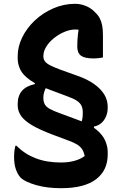

<svg xmlns="http://www.w3.org/2000/svg" viewBox="-20 -740 640 1009"><path d="M375 -720Q392 -720 406.5 -716.5Q421 -713 434 -707.5Q447 -702 459 -693.5Q471 -685 481 -674Q496 -660 504.5 -643.5Q513 -627 517 -606Q521 -585 521 -555Q521 -526 521 -497Q521 -468 521 -438Q512 -436 498.5 -434.5Q485 -433 470 -433Q425 -433 405.5 -447.5Q386 -462 386 -496Q386 -514 387 -529.5Q388 -545 389.5 -558.5Q391 -572 393 -584.5Q395 -597 398 -609L419 -575Q403 -585 377 -585Q348 -585 318.5 -572.5Q289 -560 263.5 -539.5Q238 -519 223 -494.5Q208 -470 208 -446V-443Q208 -429 216 -418Q224 -407 243 -397Q262 -387 297 -374L389 -341Q440 -323 475 -298Q510 -273 528 -243.5Q546 -214 546 -178V-173Q546 -148 536.5 -126.5Q527 -105 511 -92Q495 -79 474 -75L473 -56L391 -72Q400 -84 405.5 -94.5Q411 -105 413 -117Q415 -129 415 -145V-150Q415 -171 408 -185Q401 -199 384 -210.5Q367 -222 336 -233L248 -266Q176 -292 138 -319Q100 -346 86.5 -374.5Q73 -403 73 -433V-446Q73 -495 97 -544Q121 -593 163 -632.5Q205 -672 260 -696Q315 -720 375 -720ZM300 114Q340 114 372 105Q404 96 425 80L424 75Q420 57 411 43.5Q402 30 386 20Q370 10 346 1L255 -33Q189 -58 149 -81.5Q109 -105 91 -130.5Q73 -156 73 -187V-194Q73 -236 95 -262Q117 -288 163 -298L164 -318L237 -303Q228 -292 221.5 -279Q215 -266 211.5 -253.5Q208 -241 208 -230V-224Q208 -205 215.5 -191.5Q223 -178 242 -167.5Q261 -157 297 -144L389 -110Q453 -87 487 -58.5Q521 -30 533.5 0.5Q546 31 546 57V72Q546 113 531 145.5Q516 178 485.5 201.5Q455 225 409 237Q363 249 300 249Q264 249 231.5 245Q199 241 171 233Q143 225 121.5 215Q100 205 88 193Q73 177 63.5 150Q54 123 54 84Q54 66 56 51.5Q58 37 61 26H67Q109 69 167 91.5Q225 114 300 114Z"/></svg>

Font: Recursive Monospace Casual
Style: Bold
Weight: 700
Version: Version 1.047